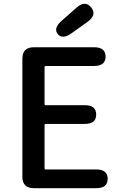

<svg xmlns="http://www.w3.org/2000/svg" viewBox="-20 -984 640 1004"><path d="M157 0Q97 0 97 -60V-677Q97 -737 157 -737H472Q532 -737 532 -688Q532 -639 472 -639H218Q213 -639 213 -634V-439Q213 -434 218 -434H423Q483 -434 483 -385Q483 -336 423 -336H218Q213 -336 213 -331V-103Q213 -98 218 -98H483Q543 -98 543 -49Q543 0 483 0ZM354 -810Q306 -776 282 -806Q258 -836 302 -875L380 -944Q426 -984 457 -945Q488 -906 438 -870Z"/></svg>

Font: Resource Han Rounded TW Medium
Style: Regular
Weight: 500
Designer: Cyano Hao (round all glyphs); Ryoko NISHIZUKA 西塚涼子 (kana, bopomofo & ideographs); Paul D. Hunt (Latin, Greek & Cyrillic)
Foundry: Cyano Hao
Version: 0.990